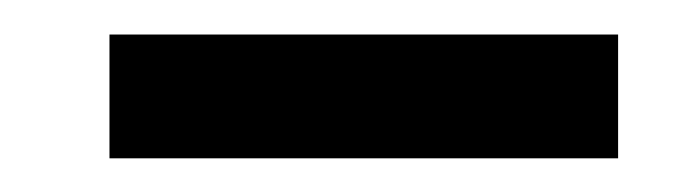

<svg xmlns="http://www.w3.org/2000/svg" viewBox="-20 -362 415 114"><path d="M45 -268V-341.5H347V-268Z"/></svg>

Font: Expletus Sans Medium
Style: Regular
Weight: 500
Version: Version 7.500